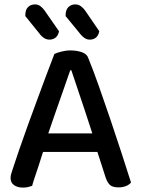

<svg xmlns="http://www.w3.org/2000/svg" viewBox="-20 -843 641 872"><path d="M304 -524H299Q286 -485 267.5 -433.5Q249 -382 230 -326.5Q211 -271 194 -222L185 -182Q179 -164 171 -139Q163 -114 154.5 -87.5Q146 -61 138 -38Q130 -15 126 1Q117 4 107.5 6.5Q98 9 84 9Q60 9 44 -2Q28 -13 28 -35Q28 -45 31.5 -55.5Q35 -66 39 -79Q50 -113 67 -162.5Q84 -212 105 -270Q126 -328 148 -387.5Q170 -447 190.5 -502Q211 -557 227 -598Q237 -603 258 -608.5Q279 -614 300 -614Q328 -614 351.5 -606Q375 -598 381 -579Q404 -523 429.5 -450.5Q455 -378 481.5 -300Q508 -222 532 -148Q556 -74 575 -14Q567 -4 552 2Q537 8 519 8Q492 8 480 -2.5Q468 -13 460 -36L413 -182L402 -229Q384 -285 365.5 -340.5Q347 -396 331 -443.5Q315 -491 304 -524ZM137 -153 174 -237H438L455 -153ZM162 -687 95 -770V-774Q95 -799 107.5 -811Q120 -823 139 -823Q153 -823 163.5 -815Q174 -807 182 -796L248 -701Q244 -681 232 -672Q220 -663 205 -663Q192 -663 180.5 -670Q169 -677 162 -687ZM346 -687 278 -770V-774Q278 -798 290.5 -810.5Q303 -823 322 -823Q336 -823 347 -815Q358 -807 366 -796L431 -701Q427 -681 415.5 -672Q404 -663 388 -663Q375 -663 364.5 -670Q354 -677 346 -687Z"/></svg>

Font: Baloo Bhaijaan 2 Medium
Style: Regular
Weight: 500
Designer: Sanskriti Dholi, Noopur Datye and Ek Type
Foundry: Ek Type
Version: Version 1.701